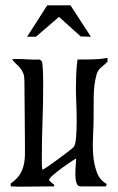

<svg xmlns="http://www.w3.org/2000/svg" viewBox="-20 -703 441 716"><path d="M269 -481Q297 -481 325 -481.5Q353 -482 381 -487V-473Q369 -461 357 -451.5Q345 -442 340 -425Q330 -388 329.5 -343Q329 -298 329 -259Q329 -233 327 -197Q325 -161 327.5 -126Q330 -91 341 -61Q352 -31 378 -17L375 -8H280Q269 -8 265 -21.5Q261 -35 261 -53Q261 -71 262.5 -88Q264 -105 264 -112Q258 -109 241.5 -98Q225 -87 207.5 -74Q190 -61 176.5 -49Q163 -37 163 -31Q167 -26 172 -22Q177 -18 182 -14V-8L73 -7Q59 -7 46.5 -7Q34 -7 20 -8V-19Q42 -34 53 -51Q64 -68 68.5 -87.5Q73 -107 73 -128.5Q73 -150 73 -176Q73 -233 72 -289.5Q71 -346 71 -403Q71 -419 67 -429Q63 -439 57 -447Q51 -455 42.5 -462.5Q34 -470 25 -481Q30 -483 33.5 -483Q37 -483 42 -483Q64 -483 85.5 -481.5Q107 -480 129 -481L137 -473Q140 -451 140.5 -429Q141 -407 141 -385Q141 -316 138.5 -249Q136 -182 136 -113Q136 -102 136 -91.5Q136 -81 138 -70Q144 -72 160.5 -83.5Q177 -95 196 -109Q215 -123 232 -136Q249 -149 254 -154Q261 -160 263.5 -189Q266 -218 266 -252.5Q266 -287 264.5 -319Q263 -351 263 -364Q263 -393 264 -422.5Q265 -452 269 -481ZM156 -683H243L319 -566L281 -567L200 -640L114 -566H81L156 -683Z"/></svg>

Font: Germanica
Style: Regular
Weight: 400
Designer: Peter Wiegel
Foundry: Peter Wiegel